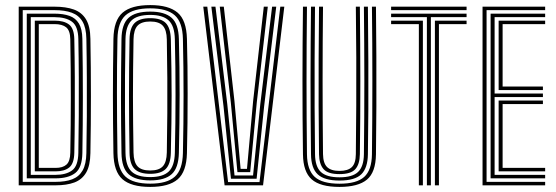

<svg xmlns="http://www.w3.org/2000/svg" viewBox="-20 -722 2168 748"><path d="M52.9 0V-696H192.2Q236.8 -696 267.6 -685Q298.5 -673.9 315 -646.8Q331.5 -619.6 332.2 -570.8Q333.3 -514.7 333.7 -458.7Q334.2 -402.6 334.2 -346.8Q334.2 -291 333.7 -235.7Q333.2 -180.4 332.2 -125.6Q331.5 -76.8 315.6 -49.6Q299.6 -22.3 269.7 -11.1Q239.8 0 196.4 0ZM68.6 -13.5H196.4Q235.2 -13.5 261.7 -23.6Q288.1 -33.8 302 -58.2Q315.8 -82.7 316.5 -125.9Q317.9 -194.9 318.3 -268.5Q318.6 -342.2 318.3 -418.2Q318 -494.3 316.5 -570.4Q315.8 -613.6 301.4 -638.1Q286.9 -662.5 259.6 -672.5Q232.2 -682.5 192.2 -682.5H68.6ZM84.3 -27.2V-668.8H192.2Q226.5 -668.8 250.5 -660.2Q274.5 -651.7 287.4 -630.3Q300.3 -608.9 300.9 -570.4Q301.9 -511 302.4 -454.6Q302.8 -398.2 302.8 -343.6Q302.8 -289 302.3 -234.9Q301.8 -180.8 300.9 -126Q299.9 -68.3 273 -47.8Q246.1 -27.2 196.4 -27.2ZM99.9 -40.8H196.4Q237 -40.8 260.6 -58Q284.3 -75.2 285.2 -126.3Q286.5 -196.6 286.9 -270.6Q287.4 -344.6 287 -420Q286.7 -495.4 285.2 -570Q284.3 -619.7 260.3 -637.5Q236.4 -655.2 192.2 -655.2H99.9ZM115.6 -54.4V-641.6H192.2Q229.2 -641.6 248.9 -626.5Q268.6 -611.4 269.5 -569.5Q271 -498.3 271.4 -422.6Q271.8 -346.9 271.4 -271.9Q271 -196.8 269.5 -126.7Q268.6 -84.7 249.8 -69.6Q231.1 -54.4 196.4 -54.4ZM131.1 -67.9H196.4Q224.8 -67.9 239 -80.8Q253.3 -93.6 253.9 -127.3Q254.9 -179.9 255.4 -233Q255.9 -286 255.9 -340.6Q255.9 -395.2 255.5 -452.1Q255.1 -509 253.9 -569.1Q253.3 -602.8 237.9 -615.5Q222.5 -628.1 192.2 -628.1H131.1Z M565.3 6.2Q491.4 6.2 457.3 -23.6Q423.2 -53.4 421.9 -125.4Q420.9 -187.2 420.4 -242Q419.9 -296.9 419.9 -349.3Q419.9 -401.8 420.4 -455.9Q420.9 -510 421.9 -570.6Q423.2 -642.8 457.4 -672.5Q491.6 -702.2 565.3 -702.2Q637.3 -702.2 671.9 -672.8Q706.5 -643.4 708.3 -570.6Q709.7 -517.8 710.4 -464.6Q711 -411.4 711 -356.6Q711 -301.7 710.4 -244.2Q709.7 -186.7 708.3 -125.4Q706.5 -52.8 672.1 -23.3Q637.7 6.2 565.3 6.2ZM565.3 -6.5Q630.7 -6.5 661 -33.6Q691.2 -60.8 692.6 -125.8Q693.9 -183.9 694.5 -239.7Q695.1 -295.5 695.1 -350.2Q695.1 -404.9 694.5 -459.5Q694 -514.1 692.6 -570.2Q691.2 -635.5 660.8 -662.5Q630.3 -689.5 565.3 -689.5Q499.4 -689.5 469.1 -662.4Q438.8 -635.2 437.6 -570.2Q436.5 -517.6 436 -465.8Q435.5 -413.9 435.6 -360.2Q435.6 -306.6 436.1 -248.5Q436.6 -190.5 437.6 -125.8Q438.8 -62 468.6 -34.2Q498.3 -6.5 565.3 -6.5ZM565.3 -19.2Q507.3 -19.2 480.7 -43.6Q454.2 -67.9 453.3 -125.6Q452.3 -185 451.8 -237.5Q451.3 -289.9 451.3 -341.3Q451.3 -392.7 451.8 -448.5Q452.3 -504.2 453.3 -570.2Q454.2 -628 480.7 -652.4Q507.2 -676.8 565.3 -676.8Q621.4 -676.8 648.4 -652.8Q675.5 -628.9 676.9 -569.9Q678.4 -514 679.1 -460.3Q679.8 -406.5 679.8 -352.6Q679.7 -298.7 679 -242.7Q678.3 -186.6 676.9 -126.2Q675.5 -67.7 648.9 -43.5Q622.3 -19.2 565.3 -19.2ZM565.3 -32.1Q614.3 -32.1 637.1 -53.5Q659.9 -74.9 661.2 -126.6Q662.6 -187.3 663.2 -243.7Q663.8 -300.1 663.8 -354Q663.8 -407.9 663.2 -461.3Q662.6 -514.7 661.2 -569.4Q660 -621.8 636.7 -642.8Q613.4 -663.9 565.3 -663.9Q514.2 -663.9 492 -641.9Q469.9 -619.8 468.9 -569.8Q467.6 -493.1 467 -425.7Q466.4 -358.3 466.9 -286.7Q467.4 -215 468.9 -126Q469.9 -75.9 492.3 -54Q514.7 -32.1 565.3 -32.1ZM565.3 -44.8Q523.1 -44.8 504.3 -63.8Q485.5 -82.7 484.7 -126.2Q483.7 -185.4 483.1 -240.9Q482.6 -296.4 482.6 -350.5Q482.6 -404.6 483.1 -458.9Q483.6 -513.1 484.7 -569.8Q485.5 -613.4 504.4 -632.3Q523.3 -651.2 565.3 -651.2Q607.4 -651.2 625.9 -632.1Q644.4 -613 645.6 -569Q647 -508.1 647.8 -454.5Q648.6 -400.9 648.6 -349.2Q648.6 -297.5 647.8 -243.3Q647 -189 645.6 -126.8Q644.6 -82.3 625.5 -63.6Q606.4 -44.8 565.3 -44.8ZM565.3 -57.8Q599.2 -57.8 614.2 -74Q629.3 -90.3 629.9 -128.1Q631.4 -211.5 631.8 -280.6Q632.2 -349.7 631.8 -418.1Q631.4 -486.5 629.9 -567.9Q629.3 -605.6 614.2 -621.9Q599.2 -638.2 565.3 -638.2Q531.4 -638.2 516.1 -622.2Q500.9 -606.3 500.2 -568.8Q499 -504.3 498.5 -450.1Q498 -396 498 -345.4Q498 -294.8 498.6 -242Q499.2 -189.1 500.2 -127.1Q500.9 -90.2 515.9 -74Q530.8 -57.8 565.3 -57.8Z M855 0 771.9 -696H787.6L868.5 -12.7H991L1072 -696H1087.6L1004.8 0ZM879.8 -25.6 850.8 -308 803.4 -696H819.4L865.4 -316.5L893.7 -38.4H965.9L994.1 -316.5L1040.1 -696H1056.2L1009 -308L979.7 -25.6ZM905 -51.3 879.3 -322.2 836.2 -696H851.9L893.3 -328.9L917.4 -64H942.2L966.2 -328.9L1007.7 -696H1023.3L980.3 -322.2L954.7 -51.3Z M1302.6 6.2Q1227.6 6.2 1194.4 -23.2Q1161.2 -52.6 1160.3 -120.6Q1159.3 -192.5 1158.8 -264.4Q1158.4 -336.4 1158.4 -408.3Q1158.4 -480.2 1158.9 -552.2Q1159.4 -624.2 1160.3 -696H1175.9Q1175.1 -619.9 1174.6 -547.4Q1174.1 -474.8 1174.2 -404.2Q1174.2 -333.5 1174.6 -263.1Q1175 -192.7 1175.9 -120.6Q1176.8 -59.4 1206.2 -32.8Q1235.6 -6.3 1302.6 -6.3Q1369.6 -6.3 1398.9 -32.8Q1428.2 -59.4 1429 -120.8Q1429.9 -191.2 1430.3 -262.8Q1430.7 -334.3 1430.7 -406.6Q1430.8 -478.9 1430.3 -551.4Q1429.8 -623.9 1429 -696H1444.7Q1445.8 -600 1446.2 -502.1Q1446.7 -404.1 1446.3 -308Q1445.9 -211.9 1444.7 -120.6Q1443.7 -50.8 1409.6 -22.3Q1375.4 6.2 1302.6 6.2ZM1302.6 -18.6Q1244.1 -18.6 1218.2 -42.4Q1192.2 -66.3 1191.6 -121.1Q1190.6 -193.8 1190.2 -265.7Q1189.8 -337.6 1189.8 -409.1Q1189.8 -480.6 1190.3 -552.3Q1190.8 -624 1191.6 -696H1207.2Q1206.1 -583 1205.7 -488.2Q1205.2 -393.4 1205.7 -304.8Q1206.1 -216.1 1207.3 -121Q1207.8 -73 1230 -52.1Q1252.2 -31.2 1302.6 -31.2Q1352.9 -31.2 1375 -52.1Q1397.1 -73 1397.7 -121.2Q1398.6 -193.9 1399 -265Q1399.4 -336.2 1399.4 -407.3Q1399.4 -478.4 1398.9 -550.3Q1398.5 -622.1 1397.7 -696H1413.3Q1414.6 -578.1 1415 -481Q1415.4 -383.9 1415 -296.6Q1414.5 -209.4 1413.3 -120.9Q1412.5 -67.4 1387.6 -43Q1362.6 -18.6 1302.6 -18.6ZM1302.6 -43.7Q1257.6 -43.7 1240.5 -63.2Q1223.5 -82.6 1222.9 -121.4Q1221.7 -219.8 1221.3 -310.7Q1220.9 -401.5 1221.4 -495.3Q1221.9 -589.1 1222.9 -696H1238.4Q1237.6 -629 1237.2 -555.6Q1236.8 -482.1 1236.8 -407Q1236.8 -331.8 1237.2 -259.3Q1237.6 -186.7 1238.4 -121.8Q1238.9 -86.3 1254.2 -71.3Q1269.5 -56.2 1302.6 -56.2Q1335.6 -56.2 1350.8 -71.1Q1366 -85.9 1366.3 -121.6Q1367.6 -219.5 1367.9 -312Q1368.3 -404.5 1368 -498.9Q1367.6 -593.2 1366.3 -696H1382Q1383.6 -546.8 1383.8 -406.1Q1384 -265.5 1382 -121.4Q1381.4 -81.8 1364.1 -62.8Q1346.8 -43.7 1302.6 -43.7Z M1643.1 0V-655.2H1503.7V-668.8H1797.7V-655.2H1658.6V0ZM1611.8 0V-628.1H1503.7V-641.6H1627.5V0ZM1674.3 0V-641.6H1797.7V-628.1H1690V0ZM1503.7 -682.5V-696H1797.7V-682.5Z M1859.9 0V-696H2103.8V-682.5H1875.6V-13.5H2103.8V0ZM1922.6 -54.4V-330.4H2095.1V-316.7H1938.1V-67.9H2103.8V-54.4ZM1891.3 -27.2V-668.8H2103.8V-655.2H1906.9V-357.6H2095.1V-343.9H1906.9V-40.8H2103.8V-27.2ZM1922.6 -371.1V-641.6H2103.8V-628.1H1938.1V-384.8H2095.1V-371.1Z"/></svg>

Font: Big Shoulders Inline Text SC Thin
Style: Regular
Weight: 100
Designer: Patric King
Foundry: XO Type Co
Version: Version 2.002